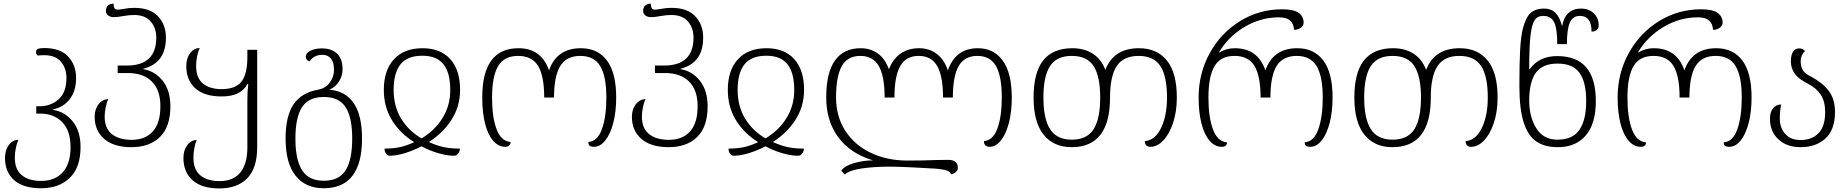

<svg xmlns="http://www.w3.org/2000/svg" viewBox="-20 -814 10342 1075"><path d="M8 71Q8 26 29.5 -2.5Q51 -31 83 -31Q74 -12 68.5 16Q63 44 63 69Q63 135 102 167Q141 199 210 199Q287 199 331 151Q375 103 375 9Q375 -82 328.5 -130Q282 -178 205 -178H183V-219H201Q264 -219 308 -258Q352 -297 352 -377Q352 -432 321 -468.5Q290 -505 228 -505Q209 -505 191 -503Q186 -508 184 -511.5Q182 -515 182 -524Q182 -536 193 -540.5Q204 -545 228 -545Q317 -545 361.5 -497.5Q406 -450 406 -377Q406 -305 371 -259.5Q336 -214 276 -201V-199Q343 -189 387 -134.5Q431 -80 431 9Q431 124 370.5 182Q310 240 210 240Q110 240 59 194.5Q8 149 8 71Z M510 -160Q510 -202 531.5 -230Q553 -258 586 -259Q577 -240 571.5 -212.5Q566 -185 566 -161Q566 -95 606.5 -63Q647 -31 717 -31Q793 -31 835.5 -78Q878 -125 878 -219Q878 -310 830 -357.5Q782 -405 697 -405H639V-447H690Q855 -447 855 -604Q855 -657 824 -693.5Q793 -730 732 -730Q703 -730 676 -725Q638 -718 617 -718Q598 -718 585.5 -727.5Q573 -737 573 -753Q573 -772 583 -782Q593 -792 615 -794Q617 -774 622 -767Q627 -760 639 -760Q647 -760 671 -764Q703 -770 732 -770Q820 -770 864.5 -723Q909 -676 909 -604Q909 -531 877 -488Q845 -445 782 -429V-427Q848 -416 891 -361.5Q934 -307 934 -219Q934 -104 875.5 -47Q817 10 716 10Q616 10 563 -36.5Q510 -83 510 -160Z M1007 71Q1007 27 1028.5 -1.5Q1050 -30 1082 -30Q1073 -12 1068 16Q1063 44 1063 70Q1063 136 1102 168Q1141 200 1210 200Q1285 200 1325 152.5Q1365 105 1365 10V-253Q1365 -306 1370 -343H1365Q1345 -307 1309.5 -290.5Q1274 -274 1221 -274Q1123 -274 1073 -320Q1023 -366 1023 -444Q1023 -488 1044.5 -516.5Q1066 -545 1098 -545Q1089 -526 1083.5 -498.5Q1078 -471 1078 -445Q1078 -378 1116 -346.5Q1154 -315 1221 -315Q1299 -315 1332 -357Q1365 -399 1365 -496V-535H1420V10Q1420 127 1364.5 184Q1309 241 1209 241Q1109 241 1058 195Q1007 149 1007 71Z M1579 -38Q1579 -165 1624 -230.5Q1669 -296 1762 -312Q1801 -319 1825.5 -350.5Q1850 -382 1850 -423Q1850 -465 1833 -486Q1816 -507 1785 -507Q1737 -507 1713 -470Q1704 -472 1698 -479.5Q1692 -487 1692 -497Q1692 -517 1718 -530Q1744 -543 1782 -543Q1837 -543 1867.5 -513.5Q1898 -484 1898 -427Q1898 -389 1877.5 -357Q1857 -325 1824 -312Q2007 -296 2007 -38Q2007 240 1792 240Q1691 240 1635 170Q1579 100 1579 -38ZM1952 -38Q1952 -157 1915 -214Q1878 -271 1793 -271Q1708 -271 1671 -214Q1634 -157 1634 -38Q1634 81 1671.5 139.5Q1709 198 1793 198Q1878 198 1915 139.5Q1952 81 1952 -38Z M2133 18Q2181 18 2218.5 10Q2256 2 2299 -18Q2219 -68 2174 -142Q2129 -216 2129 -311Q2129 -420 2185.5 -482Q2242 -544 2346 -544Q2446 -544 2501 -483Q2556 -422 2556 -310Q2556 -220 2509 -145Q2462 -70 2381 -19Q2427 2 2466 10Q2505 18 2555 18Q2554 36 2544.5 47Q2535 58 2521 58Q2483 58 2433.5 43.5Q2384 29 2340 5Q2294 29 2246.5 43.5Q2199 58 2162 58Q2150 58 2141.5 46.5Q2133 35 2133 18ZM2501 -311Q2501 -406 2463 -454Q2425 -502 2345 -502Q2261 -502 2222.5 -454Q2184 -406 2184 -311Q2184 -219 2225.5 -150.5Q2267 -82 2340 -39Q2415 -84 2458 -153.5Q2501 -223 2501 -311Z M2680 -268Q2680 -544 2883 -544Q3011 -544 3054 -420Q3097 -544 3232 -544Q3327 -544 3378.5 -475Q3430 -406 3430 -268Q3430 -188 3413.5 -125Q3397 -62 3368.5 -27Q3340 8 3306 8Q3287 8 3280.5 1Q3274 -6 3274 -19Q3326 -23 3350.5 -92Q3375 -161 3375 -268Q3375 -387 3340.5 -444Q3306 -501 3229 -501Q3151 -501 3116.5 -444Q3082 -387 3082 -268H3027Q3027 -388 2993 -444.5Q2959 -501 2881 -501Q2803 -501 2769 -444Q2735 -387 2735 -268Q2735 -157 2760.5 -90Q2786 -23 2839 -19Q2839 -7 2831 0.5Q2823 8 2809 8Q2771 8 2741.5 -25.5Q2712 -59 2696 -121.5Q2680 -184 2680 -268Z M3518 -160Q3518 -202 3539.5 -230Q3561 -258 3594 -259Q3585 -240 3579.5 -212.5Q3574 -185 3574 -161Q3574 -95 3614.5 -63Q3655 -31 3725 -31Q3801 -31 3843.5 -78Q3886 -125 3886 -219Q3886 -310 3838 -357.5Q3790 -405 3705 -405H3647V-447H3698Q3863 -447 3863 -604Q3863 -657 3832 -693.5Q3801 -730 3740 -730Q3711 -730 3684 -725Q3646 -718 3625 -718Q3606 -718 3593.5 -727.5Q3581 -737 3581 -753Q3581 -772 3591 -782Q3601 -792 3623 -794Q3625 -774 3630 -767Q3635 -760 3647 -760Q3655 -760 3679 -764Q3711 -770 3740 -770Q3828 -770 3872.5 -723Q3917 -676 3917 -604Q3917 -531 3885 -488Q3853 -445 3790 -429V-427Q3856 -416 3899 -361.5Q3942 -307 3942 -219Q3942 -104 3883.5 -47Q3825 10 3724 10Q3624 10 3571 -36.5Q3518 -83 3518 -160Z M4059 18Q4107 18 4144.5 10Q4182 2 4225 -18Q4145 -68 4100 -142Q4055 -216 4055 -311Q4055 -420 4111.5 -482Q4168 -544 4272 -544Q4372 -544 4427 -483Q4482 -422 4482 -310Q4482 -220 4435 -145Q4388 -70 4307 -19Q4353 2 4392 10Q4431 18 4481 18Q4480 36 4470.5 47Q4461 58 4447 58Q4409 58 4359.5 43.5Q4310 29 4266 5Q4220 29 4172.5 43.5Q4125 58 4088 58Q4076 58 4067.5 46.5Q4059 35 4059 18ZM4427 -311Q4427 -406 4389 -454Q4351 -502 4271 -502Q4187 -502 4148.5 -454Q4110 -406 4110 -311Q4110 -219 4151.5 -150.5Q4193 -82 4266 -39Q4341 -84 4384 -153.5Q4427 -223 4427 -311Z M5214 130Q5168 127 5086 123Q5004 119 4960 119Q4872 119 4803 129.5Q4734 140 4710 163L4690 142Q4708 115 4760.5 99.5Q4813 84 4868 84Q4740 45 4673 -46Q4606 -137 4606 -268Q4606 -407 4655 -475.5Q4704 -544 4799 -544Q4854 -544 4895 -514.5Q4936 -485 4957 -426Q4980 -485 5023 -514.5Q5066 -544 5126 -544Q5182 -544 5224 -513Q5266 -482 5287 -420Q5330 -544 5455 -544Q5544 -544 5594.5 -474.5Q5645 -405 5645 -268Q5645 -188 5628.5 -125Q5612 -62 5583.5 -27Q5555 8 5521 8Q5489 8 5489 -24Q5540 -28 5564.5 -95Q5589 -162 5589 -268Q5589 -387 5556.5 -444Q5524 -501 5452 -501Q5380 -501 5347.5 -444Q5315 -387 5315 -268H5260Q5260 -387 5227.5 -444Q5195 -501 5124 -501Q5052 -501 5020 -443.5Q4988 -386 4988 -268H4933Q4933 -387 4900.5 -444Q4868 -501 4797 -501Q4725 -501 4693 -443.5Q4661 -386 4661 -268Q4661 -163 4712 -83Q4763 -3 4854 41Q4945 85 5062 85Q5154 85 5218 82L5289 81Q5343 81 5343 126Q5343 139 5332 149Q5321 159 5305 162Q5302 149 5283.5 141.5Q5265 134 5214 130Z M5767 -268Q5767 -408 5821 -476Q5875 -544 5984 -544Q6050 -544 6097.5 -514Q6145 -484 6169 -423Q6215 -544 6357 -544Q6458 -544 6513.5 -475Q6569 -406 6569 -268Q6569 -189 6548 -126Q6527 -63 6493 -27.5Q6459 8 6422 8Q6390 8 6390 -24Q6447 -28 6480.5 -97Q6514 -166 6514 -268Q6514 -387 6477 -444Q6440 -501 6355 -501Q6270 -501 6232.5 -444Q6195 -387 6195 -268Q6195 10 5980 10Q5879 10 5823 -60Q5767 -130 5767 -268ZM6140 -268Q6140 -387 6103 -444Q6066 -501 5981 -501Q5896 -501 5859 -444Q5822 -387 5822 -268Q5822 -149 5859.5 -90.5Q5897 -32 5981 -32Q6066 -32 6103 -90.5Q6140 -149 6140 -268Z M6691 -269Q6691 -403 6753 -516Q6815 -629 6922.5 -695.5Q7030 -762 7159 -762Q7224 -762 7251.5 -741.5Q7279 -721 7279 -688Q7279 -671 7263.5 -659Q7248 -647 7225 -647Q7224 -679 7204 -698Q7184 -717 7141 -717Q7038 -717 6947 -662.5Q6856 -608 6804 -519Q6846 -544 6894 -544Q7022 -544 7065 -420Q7108 -544 7243 -544Q7338 -544 7389.5 -475Q7441 -406 7441 -268Q7441 -188 7424.5 -125Q7408 -62 7379.5 -27Q7351 8 7317 8Q7298 8 7291.5 2Q7285 -4 7285 -17Q7337 -21 7361.5 -91Q7386 -161 7386 -268Q7386 -387 7351.5 -444Q7317 -501 7240 -501Q7162 -501 7127.5 -444Q7093 -387 7093 -268H7038Q7038 -388 7004 -444.5Q6970 -501 6892 -501Q6814 -501 6780 -443.5Q6746 -386 6746 -268Q6746 -157 6771.5 -89Q6797 -21 6850 -17Q6850 -5 6842.5 1.5Q6835 8 6820 8Q6782 8 6752.5 -26Q6723 -60 6707 -122.5Q6691 -185 6691 -269Z M7563 -268Q7563 -408 7617 -476Q7671 -544 7780 -544Q7846 -544 7893.5 -514Q7941 -484 7965 -423Q8011 -544 8153 -544Q8254 -544 8309.5 -475Q8365 -406 8365 -268Q8365 -189 8344 -126Q8323 -63 8289 -27.5Q8255 8 8218 8Q8186 8 8186 -24Q8243 -28 8276.5 -97Q8310 -166 8310 -268Q8310 -387 8273 -444Q8236 -501 8151 -501Q8066 -501 8028.5 -444Q7991 -387 7991 -268Q7991 10 7776 10Q7675 10 7619 -60Q7563 -130 7563 -268ZM7936 -268Q7936 -387 7899 -444Q7862 -501 7777 -501Q7692 -501 7655 -444Q7618 -387 7618 -268Q7618 -149 7655.5 -90.5Q7693 -32 7777 -32Q7862 -32 7899 -90.5Q7936 -149 7936 -268Z M8487 -332Q8487 -458 8491 -532Q8495 -606 8506 -653Q8524 -720 8551.5 -743Q8579 -766 8624 -766Q8665 -766 8689 -742Q8713 -718 8726 -667Q8735 -717 8762 -741.5Q8789 -766 8831 -766Q8877 -766 8904 -739Q8931 -712 8931 -673Q8931 -656 8920.5 -646.5Q8910 -637 8891 -637Q8891 -725 8826 -725Q8786 -725 8769.5 -687.5Q8753 -650 8753 -567H8699Q8699 -654 8681.5 -689.5Q8664 -725 8620 -725Q8588 -725 8572 -700.5Q8556 -676 8549 -613Q8542 -550 8542 -426H8544Q8572 -464 8610 -482Q8648 -500 8699 -500Q8915 -500 8915 -248Q8915 -122 8859 -56Q8803 10 8702 10Q8628 10 8581 -22.5Q8534 -55 8510.5 -130Q8487 -205 8487 -332ZM8861 -248Q8861 -355 8823.5 -406.5Q8786 -458 8701 -458Q8617 -458 8579.5 -407Q8542 -356 8542 -251Q8542 -160 8581.5 -96Q8621 -32 8701 -32Q8785 -32 8823 -87Q8861 -142 8861 -248Z M9037 -269Q9037 -403 9099 -516Q9161 -629 9268.5 -695.5Q9376 -762 9505 -762Q9570 -762 9597.5 -741.5Q9625 -721 9625 -688Q9625 -671 9609.5 -659Q9594 -647 9571 -647Q9570 -679 9550 -698Q9530 -717 9487 -717Q9384 -717 9293 -662.5Q9202 -608 9150 -519Q9192 -544 9240 -544Q9368 -544 9411 -420Q9454 -544 9589 -544Q9684 -544 9735.5 -475Q9787 -406 9787 -268Q9787 -188 9770.5 -125Q9754 -62 9725.5 -27Q9697 8 9663 8Q9644 8 9637.5 2Q9631 -4 9631 -17Q9683 -21 9707.5 -91Q9732 -161 9732 -268Q9732 -387 9697.5 -444Q9663 -501 9586 -501Q9508 -501 9473.5 -444Q9439 -387 9439 -268H9384Q9384 -388 9350 -444.5Q9316 -501 9238 -501Q9160 -501 9126 -443.5Q9092 -386 9092 -268Q9092 -157 9117.5 -89Q9143 -21 9196 -17Q9196 -5 9188.5 1.5Q9181 8 9166 8Q9128 8 9098.5 -26Q9069 -60 9053 -122.5Q9037 -185 9037 -269Z M9890 -149Q9890 -187 9907.5 -208Q9925 -229 9953 -229Q9945 -195 9945 -150Q9945 -99 9975 -64.5Q10005 -30 10062 -30Q10124 -30 10161.5 -68Q10199 -106 10199 -186Q10199 -246 10174.5 -283.5Q10150 -321 10103 -345Q10051 -371 10029 -401Q10007 -431 10007 -471Q10007 -504 10018.5 -523.5Q10030 -543 10053 -543Q10074 -543 10086 -528Q10062 -506 10062 -472Q10062 -442 10073.5 -422Q10085 -402 10120 -385Q10183 -352 10218.5 -306Q10254 -260 10254 -187Q10254 -87 10200.5 -38.5Q10147 10 10062 10Q9984 10 9937 -34Q9890 -78 9890 -149Z"/></svg>

Font: Noto Serif Georgian Light
Style: Regular
Weight: 300
Designer: Monotype Design team
Foundry: Monotype Imaging Inc.
Version: Version 1.000